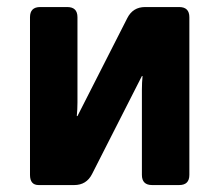

<svg xmlns="http://www.w3.org/2000/svg" viewBox="-20 -533 632 553"><path d="M91.3 0Q66.4 0 66.4 -29.3V-483.4Q66.4 -512.7 95.7 -512.7H173.8Q203.1 -512.7 203.1 -483.4V-237.8Q203.1 -218.3 201.2 -198.7H203.1L346.7 -481Q362.8 -512.7 397.9 -512.7H496.1Q525.4 -512.7 525.4 -483.4V-29.3Q525.4 0 496.1 0H418Q388.7 0 388.7 -29.3V-274.9Q388.7 -294.9 390.6 -314H388.7L245.1 -31.7Q229 0 193.8 0Z"/></svg>

Font: Istok Web
Style: Bold
Weight: 700
Designer: Andrey V. Panov
Foundry: Andrey V. Panov
Version: Version 1.0.2g